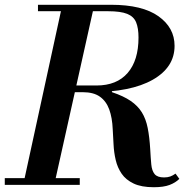

<svg xmlns="http://www.w3.org/2000/svg" viewBox="-21 -774 771 804"><path d="M76 0 240 -754H374L206 0ZM-1 0V-28H313V0ZM623 10Q571 10 538.5 -5.5Q506 -21 488.5 -46.5Q471 -72 463.5 -104Q456 -136 454.5 -169.5Q453 -203 451 -233Q449 -281 436.5 -315.5Q424 -350 397.5 -369Q371 -388 325 -388L448 -392V-388Q496 -372 526 -351.5Q556 -331 573 -303.5Q590 -276 597.5 -238Q605 -200 608 -150Q610 -112 612.5 -85.5Q615 -59 626.5 -45Q638 -31 666 -31Q681 -31 692 -35Q703 -39 714 -47L730 -25Q714 -9 689 0.5Q664 10 623 10ZM195 -388V-416H383Q468 -416 513.5 -468.5Q559 -521 559 -617Q559 -656 549 -680.5Q539 -705 511.5 -716Q484 -727 432 -727H138V-754H444Q575 -754 642.5 -706Q710 -658 710 -582Q710 -492 618.5 -440Q527 -388 359 -388Z"/></svg>

Font: Libre Bodoni Medium
Style: Italic
Weight: 500
Italic angle: -13°
Designer: Pablo Impallari, Rodrigo Fuenzalida
Foundry: Impallari Type
Version: Version 2.005;gftools[0.9.23]